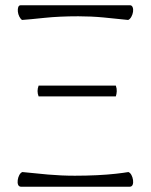

<svg xmlns="http://www.w3.org/2000/svg" viewBox="-20 -711 573 731"><path d="M64 -635Q58 -639 53.5 -648Q49 -657 48 -667Q47 -677 49.5 -684Q52 -691 59 -691H475Q482 -691 485 -683.5Q488 -676 486.5 -666Q485 -656 480 -647Q475 -638 468 -635Q422 -640 374.5 -644.5Q327 -649 278 -649Q206 -649 149 -643Q92 -637 64 -635ZM61 0Q52 0 49 -7.5Q46 -15 47.5 -25.5Q49 -36 53.5 -44.5Q58 -53 65 -56Q112 -51 162.5 -46.5Q213 -42 265 -42Q309 -42 349.5 -44Q390 -46 421 -49.5Q452 -53 469 -56Q476 -53 480.5 -44.5Q485 -36 486.5 -25.5Q488 -15 485 -7.5Q482 0 473 0ZM127 -344Q119 -364 127 -385H421Q425 -374 424.5 -363.5Q424 -353 421 -344Z"/></svg>

Font: Arima Thin Light
Style: Regular
Weight: 300
Version: Version 1.100